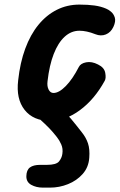

<svg xmlns="http://www.w3.org/2000/svg" viewBox="-20 -530 533 856"><path d="M204 9Q128.5 9 89.8 -40Q51 -89 61 -172Q69.5 -250.5 92.5 -313Q115.5 -375.5 151.2 -419.2Q187 -463 233.2 -486.2Q279.5 -509.5 334 -509.5Q372 -509.5 401 -505.5Q430 -501.5 453 -491.5Q462.5 -488 474.5 -478.2Q486.5 -468.5 491.8 -451.8Q497 -435 485.5 -410Q474 -385.5 452 -376.5Q430 -367.5 405 -377.5Q385 -385.5 367.5 -389.2Q350 -393 334 -393Q297.5 -393 268.2 -366.2Q239 -339.5 219.5 -289.2Q200 -239 192 -168.5Q189 -145.5 196.8 -130.5Q204.5 -115.5 218.5 -115.5Q243 -115.5 273.2 -146.2Q303.5 -177 331.5 -231.5Q339.5 -247.5 364.2 -252.2Q389 -257 417 -242.5Q445 -229 449.2 -205.2Q453.5 -181.5 447 -170Q401.5 -87 336.5 -39Q271.5 9 204 9ZM171.5 306.5Q141.5 306.5 119.2 294Q97 281.5 97.5 255.5Q98 228 113.5 216.5Q129 205 159 205H189Q230.5 205 243 189.8Q255.5 174.5 258 156Q261.5 133 253 113.8Q244.5 94.5 233.5 81Q216 58.5 199 41Q182 23.5 156.5 0.5Q140.5 -14 146.2 -27Q152 -40 168.8 -48Q185.5 -56 201.5 -56Q223.5 -56 239.2 -49.2Q255 -42.5 269 -29.5Q285 -14 296.8 0Q308.5 14 319.8 28.2Q331 42.5 344.5 59.5Q363.5 83 372.2 109Q381 135 378 173.5Q375 216 348.5 245.8Q322 275.5 283.2 291Q244.5 306.5 203 306.5Z"/></svg>

Font: Edu VIC WA NT Hand Pre
Style: Regular
Weight: 400
Designer: Tina and Corey Anderson, Eben Sorkin, Mirko Velimirovic
Foundry: Google for Education
Version: Version 1.000